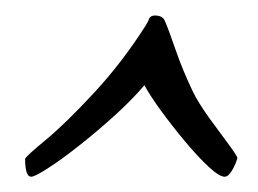

<svg xmlns="http://www.w3.org/2000/svg" viewBox="-20 -694 336 250"><path d="M12.7 -487.3Q15.1 -491.7 40 -512.2Q65.4 -533.2 102.5 -573.2Q139.6 -613.3 169.9 -661.1Q173.3 -666.5 174.3 -669.9Q176.3 -673.8 181.6 -673.8Q191.4 -673.8 194.3 -667.5Q199.2 -656.7 208.5 -629.6Q217.8 -602.5 231.4 -574.2Q237.8 -561 252 -541Q262.7 -526.4 275.9 -508.5Q289.1 -490.7 289.1 -488.3Q287.1 -480.5 282.2 -472.2Q277.3 -463.9 272.5 -463.9Q265.6 -463.9 251.7 -476.8Q237.8 -489.7 221.4 -509.3Q205.1 -528.8 190.4 -548.8Q175.8 -568.8 168 -583Q151.9 -564 128.9 -543.2Q106 -522.5 83 -504.4Q60.1 -486.3 42.7 -475.1Q25.4 -463.9 20.5 -463.9Q12.7 -463.9 12.7 -487.3Z"/></svg>

Font: Metal
Style: Regular
Weight: 400
Designer: Danh Hong
Version: Version 8.002; ttfautohint (v1.8.3)